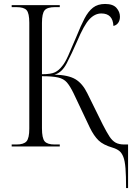

<svg xmlns="http://www.w3.org/2000/svg" viewBox="-20 -740 677 970"><path d="M617 210Q617 148 614 110.5Q611 73 603 52.5Q595 32 582 22Q569 12 549 6Q501 -8 477.5 -31Q454 -54 434 -95L352 -268Q334 -305 318 -323.5Q302 -342 273.5 -348.5Q245 -355 192 -355V-92Q192 -42 205.5 -26Q219 -10 256 -10H282V0H39V-10H63Q100 -10 114 -26Q128 -42 128 -90V-625Q128 -673 114.5 -688.5Q101 -704 63 -704H39V-714H282V-704H258Q219 -704 205.5 -688Q192 -672 192 -624V-365Q238 -365 258 -375Q278 -385 294 -406Q308 -422 324.5 -458.5Q341 -495 366 -555Q388 -610 407 -646.5Q426 -683 450 -701.5Q474 -720 511 -720Q551 -720 568.5 -700Q586 -680 586 -656Q586 -637 577 -624.5Q568 -612 553 -609Q550 -672 492 -672Q459 -672 431.5 -642.5Q404 -613 370 -532Q342 -468 317 -420Q292 -372 255 -363Q326 -361 361.5 -339.5Q397 -318 421 -269L499 -111Q519 -72 533 -50.5Q547 -29 564 -19.5Q581 -10 608 -10H627V210Z"/></svg>

Font: Noto Serif Display SemiCondensed Light
Style: Regular
Weight: 300
Width: 4
Designer: Monotype Design Team
Foundry: Monotype Imaging Inc.
Version: Version 2.009